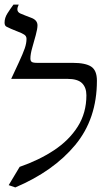

<svg xmlns="http://www.w3.org/2000/svg" viewBox="-24 -800 449 840"><path d="M294 -525Q350 -525 375 -508.5Q400 -492 400 -447Q400 -280 305 -165.5Q210 -51 43 20L14 10L62 -70Q146 -99 212 -142.5Q278 -186 316 -246Q354 -306 354 -383Q354 -417 335 -436Q316 -455 270 -455H25L58 -526Q77 -567 84.5 -589Q92 -611 92 -630Q92 -642 82 -648.5Q72 -655 58 -660L24 -674Q12 -679 4 -683.5Q-4 -688 -4 -701Q-4 -722 8.5 -741.5Q21 -761 35 -780H58Q52 -768 52 -759Q52 -747 65 -741L87 -732L113 -722Q140 -712 140 -689Q140 -674 132.5 -646.5Q125 -619 117 -591Q109 -563 109 -544Q109 -534 114.5 -529.5Q120 -525 139 -525Z"/></svg>

Font: Bona Nova
Style: Italic
Weight: 400
Italic angle: -4°
Designer: Mateusz Machalski
Foundry: Capitalics
Version: Version 4.001; ttfautohint (v1.8.3)